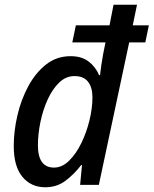

<svg xmlns="http://www.w3.org/2000/svg" viewBox="-20 -780 648 810"><path d="M171 10Q111 10 74.5 -34Q38 -78 38 -164Q38 -227 53.5 -293.5Q69 -360 99.5 -416.5Q130 -473 174.5 -508Q219 -543 278 -543Q325 -543 354.5 -520Q384 -497 398 -463H402Q404 -482 407.5 -505.5Q411 -529 415 -551L425 -601H285L300 -673H442L459 -760H558L540 -673H608L593 -601H525L397 0H318L326 -84H323Q291 -43 255 -16.5Q219 10 171 10ZM208 -73Q242 -73 271.5 -102Q301 -131 323 -176Q345 -221 357.5 -272.5Q370 -324 370 -369Q370 -411 351.5 -435Q333 -459 294 -459Q258 -459 229.5 -431.5Q201 -404 181 -360Q161 -316 150.5 -265Q140 -214 140 -167Q140 -73 208 -73Z"/></svg>

Font: Noto Sans SemiCondensed Medium
Style: Italic
Weight: 500
Width: 4
Italic angle: -12°
Designer: Monotype Design Team
Foundry: Monotype Imaging Inc.
Version: Version 2.013; ttfautohint (v1.8.4.7-5d5b)